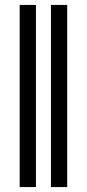

<svg xmlns="http://www.w3.org/2000/svg" viewBox="-20 -760 353 780"><path d="M253 0H187V-740H253ZM126 0H60V-740H126Z"/></svg>

Font: STIX
Style: Bold
Weight: 700
Designer: MicroPress Inc., with final additions and corrections provided by Coen Hoffman, Elsevier (retired)
Version: Version 1.1.1